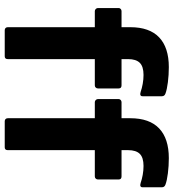

<svg xmlns="http://www.w3.org/2000/svg" viewBox="19 -753 734 812"><g transform="rotate(90 386.0 -347.0)"><path d="M108 0Q102 0 98.5 -3.5Q95 -7 95 -13V-381H27Q22 -381 18 -385Q14 -389 14 -394V-482Q14 -487 18 -490.5Q22 -494 27 -494H95V-531Q95 -612 138 -653Q181 -694 264 -694Q297 -694 328 -690Q359 -686 375 -680Q387 -676 387 -665V-583Q387 -569 368 -575Q354 -580 335 -583.5Q316 -587 297 -587Q261 -587 245.5 -571Q230 -555 230 -522V-494H341Q354 -494 354 -482V-394Q354 -389 350.5 -385Q347 -381 341 -381H230V-13Q230 0 218 0ZM493 0Q487 0 483.5 -3.5Q480 -7 480 -13V-381H412Q407 -381 403 -385Q399 -389 399 -394V-482Q399 -487 403 -490.5Q407 -494 412 -494H480V-531Q480 -612 523 -653Q566 -694 649 -694Q682 -694 713 -690Q744 -686 760 -680Q772 -676 772 -665V-583Q772 -569 753 -575Q739 -580 720 -583.5Q701 -587 682 -587Q646 -587 630.5 -571Q615 -555 615 -522V-494H726Q739 -494 739 -482V-394Q739 -389 735.5 -385Q732 -381 726 -381H615V-13Q615 0 603 0Z"/></g></svg>

Font: Sofia Sans Semi Condensed ExtraBold
Style: Regular
Weight: 800
Designer: Botio Nikoltchev, Ani Petrova
Foundry: lettersoup
Version: Version 4.100